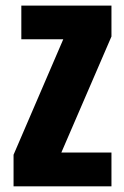

<svg xmlns="http://www.w3.org/2000/svg" viewBox="-20 -657 437 677"><path d="M27.8 0V-111.3L203.1 -518.6H55.2V-637.2H373V-528.3L196.3 -119.1H373V0Z"/></svg>

Font: Oswald-Bold
Style: Bold
Weight: 700
Designer: vernon adams
Foundry: vernon adams
Version: Version 2.002; ttfautohint (v0.92.18-e454-dirty) -l 8 -r 50 